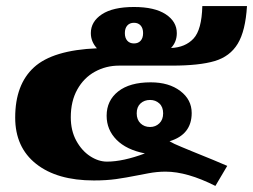

<svg xmlns="http://www.w3.org/2000/svg" viewBox="-20 -584 833 632"><path d="M213 -198Q213 -154 231 -121Q249 -88 276.5 -70Q304 -52 332 -52Q385 -52 457 -79Q396 -91 363.5 -124Q331 -157 331 -203Q331 -253 369 -283Q407 -313 476 -313Q536 -313 573.5 -284.5Q611 -256 611 -212Q611 -141 538 -119Q551 -111 577 -100.5Q603 -90 612 -86Q694 -53 728 -38L689 28Q596 -19 525 -19Q497 -19 468 -13.5Q439 -8 434 -7Q394 1 362 5.5Q330 10 289 10Q168 10 99 -44.5Q30 -99 30 -197Q30 -306 92 -362.5Q154 -419 299 -425Q279 -447 279 -475Q279 -513 315.5 -537Q352 -561 421 -561Q489 -561 525.5 -537Q562 -513 562 -475Q562 -446 543 -426Q590 -428 617 -457Q644 -486 646 -564H793Q788 -482 762.5 -440Q737 -398 686.5 -383Q636 -368 546 -368H372Q329 -368 292.5 -348Q256 -328 234.5 -289.5Q213 -251 213 -198ZM391 -475Q391 -459 399 -450Q407 -441 421 -441Q435 -441 443 -450Q451 -459 451 -475Q451 -491 443 -500Q435 -509 421 -509Q407 -509 399 -500Q391 -491 391 -475ZM474 -166Q492 -166 504.5 -178Q517 -190 517 -211Q517 -232 504.5 -243.5Q492 -255 474 -255Q455 -255 442.5 -243.5Q430 -232 430 -211Q430 -190 442.5 -178Q455 -166 474 -166Z"/></svg>

Font: Trirong Black
Style: Regular
Weight: 900
Designer: Katatrad Team
Foundry: CadsonDemak
Version: Version 1.001